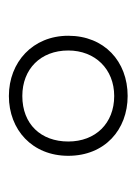

<svg xmlns="http://www.w3.org/2000/svg" viewBox="44 -808 314 443"><g transform="rotate(-90 201.5 -587.0)"><path d="M201 -450C281 -450 340 -504 340 -587C340 -669 279 -724 201 -724C123 -724 63 -670 63 -587C63 -503 123 -450 201 -450ZM201 -481C138 -481 96 -524 96 -587C96 -650 136 -693 201 -693C263 -693 306 -651 306 -587C306 -525 263 -481 201 -481Z"/></g></svg>

Font: Noto Sans Myanmar UI SemiCondensed ExtraLight
Style: Regular
Weight: 200
Width: 4
Designer: Monotype Design Team
Foundry: Monotype Imaging Inc.
Version: Version 2.103